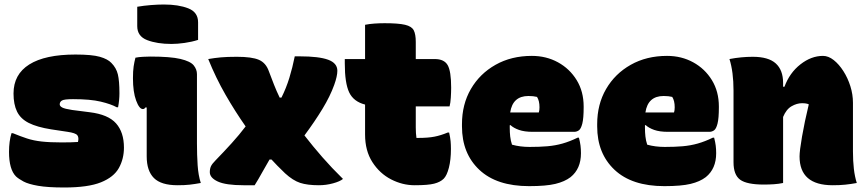

<svg xmlns="http://www.w3.org/2000/svg" viewBox="-20 -812 3840 852"><path d="M254 -180Q276 -180 294 -180.5Q312 -181 326 -182Q331 -202 323 -212Q315 -222 280 -227L207 -238Q144 -248 107.5 -266.5Q71 -285 55.5 -317Q40 -349 40 -397Q40 -482 110 -526Q180 -570 315 -570Q388 -570 423 -560Q458 -550 474 -533Q496 -511 503 -482Q510 -453 510 -398Q510 -368 504 -336H498Q473 -350 427 -361Q381 -372 304 -372Q265 -372 255 -366Q245 -360 245 -349Q245 -341 256 -335Q267 -329 300 -324L378 -314Q460 -304 495 -264.5Q530 -225 530 -157Q530 -107 507.5 -66.5Q485 -26 428 -3Q371 20 265 20Q192 20 149 12.5Q106 5 84.5 -6.5Q63 -18 51 -29Q20 -60 20 -138Q20 -185 31 -221H37Q71 -207 100 -197.5Q129 -188 165 -184Q201 -180 254 -180Z M631 -118V-335H625Q621 -328 614 -328Q598 -328 584 -366Q570 -404 570 -465Q570 -497 573 -517Q576 -537 581 -556Q595 -559 615.5 -560Q636 -561 647 -561Q736 -561 780.5 -550.5Q825 -540 839.5 -522Q854 -504 854 -483V-175Q854 -124 857 -79Q860 -34 871 0Q844 5 821.5 7.5Q799 10 768 10Q695 10 663 -22Q631 -54 631 -118ZM589 -782Q618 -787 649.5 -789.5Q681 -792 707 -792Q772 -792 815.5 -775Q859 -758 859 -713V-635Q831 -626 799 -621.5Q767 -617 741 -617Q677 -617 633 -634Q589 -651 589 -696Z M904 -550Q933 -555 960.5 -557.5Q988 -560 1031 -560Q1098 -560 1129 -546.5Q1160 -533 1173 -496Q1185 -464 1196 -436Q1207 -408 1221 -379H1229Q1250 -421 1264 -466.5Q1278 -512 1288 -562H1310Q1395 -562 1436 -547Q1477 -532 1477 -498Q1477 -474 1463 -435Q1445 -385 1411 -329Q1377 -273 1331 -211Q1369 -162 1410.5 -114.5Q1452 -67 1502 -18Q1489 -7 1458 1.5Q1427 10 1395 10Q1344 10 1312 -0.5Q1280 -11 1245 -43Q1225 -62 1210.5 -77Q1196 -92 1185 -104H1176Q1157 -72 1142 -44.5Q1127 -17 1110 10H1061Q982 10 946.5 -6.5Q911 -23 911 -48Q911 -63 916 -74Q921 -85 937 -101Q974 -139 1008 -176.5Q1042 -214 1070 -251Q1023 -318 980.5 -392Q938 -466 904 -550Z M1973 -224Q1978 -202 1979.5 -186Q1981 -170 1981 -151Q1981 -103 1972 -68Q1963 -33 1949 -19Q1934 -4 1906.5 3Q1879 10 1820 10Q1766 10 1715.5 -16Q1665 -42 1632.5 -92.5Q1600 -143 1600 -215V-348Q1549 -361 1529.5 -402Q1510 -443 1510 -531V-550H1600V-702Q1620 -706 1642.5 -707.5Q1665 -709 1687 -709Q1748 -709 1777.5 -702Q1807 -695 1816 -677.5Q1825 -660 1825 -626V-550H1909Q1951 -550 1966.5 -523Q1982 -496 1982 -423Q1982 -403 1980.5 -379Q1979 -355 1975 -340H1825V-246Q1825 -220 1828 -200H1838Q1879 -200 1907.5 -205.5Q1936 -211 1967 -224Z M2340 -564Q2404 -564 2456 -535.5Q2508 -507 2539 -456.5Q2570 -406 2570 -339V-336Q2570 -287 2564 -263.5Q2558 -240 2548.5 -233.5Q2539 -227 2528 -227H2344Q2307 -227 2283 -235.5Q2259 -244 2245 -257L2242 -256V-244Q2242 -225 2244 -206.5Q2246 -188 2252 -170Q2288 -160 2330 -160Q2375 -160 2409.5 -163Q2444 -166 2476 -175Q2508 -184 2543 -201H2549Q2554 -182 2556 -166Q2558 -150 2558 -132Q2558 -63 2512 -26Q2486 -6 2444.5 4Q2403 14 2328 14Q2184 14 2107 -58.5Q2030 -131 2030 -251V-261Q2030 -349 2069.5 -417Q2109 -485 2179 -524.5Q2249 -564 2340 -564ZM2325 -386Q2255 -386 2244 -313H2371Q2374 -322 2374 -336Q2374 -365 2363 -382Q2347 -386 2325 -386Z M2940 -564Q3004 -564 3056 -535.5Q3108 -507 3139 -456.5Q3170 -406 3170 -339V-336Q3170 -287 3164 -263.5Q3158 -240 3148.5 -233.5Q3139 -227 3128 -227H2944Q2907 -227 2883 -235.5Q2859 -244 2845 -257L2842 -256V-244Q2842 -225 2844 -206.5Q2846 -188 2852 -170Q2888 -160 2930 -160Q2975 -160 3009.5 -163Q3044 -166 3076 -175Q3108 -184 3143 -201H3149Q3154 -182 3156 -166Q3158 -150 3158 -132Q3158 -63 3112 -26Q3086 -6 3044.5 4Q3003 14 2928 14Q2784 14 2707 -58.5Q2630 -131 2630 -251V-261Q2630 -349 2669.5 -417Q2709 -485 2779 -524.5Q2849 -564 2940 -564ZM2925 -386Q2855 -386 2844 -313H2971Q2974 -322 2974 -336Q2974 -365 2963 -382Q2947 -386 2925 -386Z M3455 0Q3436 4 3414.5 5.5Q3393 7 3370 7Q3294 7 3264.5 -14.5Q3235 -36 3235 -92V-410Q3235 -493 3217 -550Q3243 -555 3269 -557.5Q3295 -560 3320 -560Q3390 -560 3422.5 -530.5Q3455 -501 3455 -444V-427H3461Q3484 -489 3532 -526.5Q3580 -564 3632 -564Q3656 -564 3679.5 -545.5Q3703 -527 3722.5 -496.5Q3742 -466 3753.5 -429.5Q3765 -393 3765 -356V-140Q3765 -98 3769 -63Q3773 -28 3782 0Q3755 5 3730.5 7.5Q3706 10 3675 10Q3528 10 3528 -118Q3528 -142 3539 -206Q3550 -270 3569 -349Q3559 -354 3539 -354Q3516 -354 3492.5 -340.5Q3469 -327 3455 -293Z"/></svg>

Font: Recursive Sn Csl St XBk
Style: Regular
Weight: 1000
Version: Version 1.079;hotconv 1.0.112;makeotfexe 2.5.65598; ttfautoh